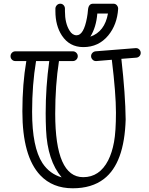

<svg xmlns="http://www.w3.org/2000/svg" viewBox="-20 -969 794 1022"><path d="M171.9 -644Q150.9 -518.1 150.9 -374Q150.9 -185.1 206.1 -100.6Q244.1 -43.5 308.1 -24.9Q232.4 -114.3 225.1 -278.3Q223.1 -323.2 223.1 -366.2Q223.1 -506.8 242.2 -644ZM575.2 -650.9 493.2 -644H490.2Q479.5 -644 472.2 -652.1Q464.8 -660.2 464.8 -669.9Q464.8 -679.7 471.4 -687Q478 -694.3 487.8 -695.8L702.1 -712.9H704.1Q714.4 -712.9 721.7 -705.3Q729 -697.8 729 -687.5Q729 -677.2 722.4 -670.2Q715.8 -663.1 706.1 -662.1L626 -655.8Q647.5 -465.8 648.9 -333Q642.1 -100.1 533.2 -16.6Q468.8 33.2 367.2 33.2Q259.8 33.2 194.3 -36.1Q99.1 -136.7 99.1 -376Q99.1 -521.5 120.1 -644H62Q50.8 -644 43.5 -651.6Q36.1 -659.2 36.1 -669.9Q36.1 -680.7 43.5 -688.2Q50.8 -695.8 62 -695.8H368.2Q378.4 -695.8 386.2 -688.2Q394 -680.7 394 -669.9Q394 -659.2 386.2 -651.6Q378.4 -644 368.2 -644H293.9Q273.9 -516.1 273.9 -363.8Q273.9 -25.9 422.9 -25.9Q509.8 -25.9 555.7 -115.2Q576.7 -156.7 586.9 -212.9Q597.2 -269 597.2 -369.9Q597.2 -470.7 575.2 -650.9ZM498 -897Q492.2 -823.7 460.9 -773.9Q537.6 -800.3 554.7 -897ZM608.9 -921.9Q603.5 -837.9 556.2 -780.3Q504.9 -718.3 423.8 -718.3Q349.6 -718.3 309.1 -780.3Q274.9 -833 274.9 -909.2V-924.8Q275.9 -934.6 283.2 -941.9Q290.5 -949.2 301 -949.2Q311.5 -949.2 318.6 -941.4Q325.7 -933.6 325.7 -922.9V-909.2Q325.7 -845.2 350.1 -806.2Q365.2 -781.2 387.7 -781.2Q425.8 -781.2 442.9 -874.5Q446.8 -895.5 448.2 -915Q450.7 -949.2 475.1 -949.2H584Q595.2 -949.2 602.1 -940.9Q608.9 -932.6 608.9 -922.9Z"/></svg>

Font: Ribeye Marrow
Style: Regular
Weight: 400
Designer: Astigmatic (AOETI)
Foundry: Astigmatic (AOETI)
Version: Version 1.000